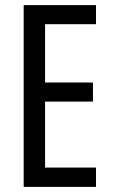

<svg xmlns="http://www.w3.org/2000/svg" viewBox="-20 -734 442 754"><path d="M357 0H73V-714H357V-639H157V-410H345V-335H157V-76H357Z"/></svg>

Font: Noto Sans Gurmukhi ExtraCondensed
Style: Regular
Weight: 400
Width: 2
Designer: Jelle Bosma - Monotype Design Team
Foundry: Monotype Imaging Inc.
Version: Version 2.004; ttfautohint (v1.8.4.7-5d5b)